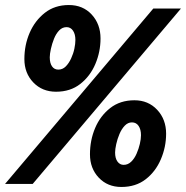

<svg xmlns="http://www.w3.org/2000/svg" viewBox="-38 -732 740 764"><path d="M-18 0 572 -698H682L92 0ZM445 12Q390 12 355 -25Q320 -62 320 -118Q320 -174 340.5 -222.5Q361 -271 400.5 -302Q440 -333 497 -333Q552 -333 587.5 -295Q623 -257 623 -200Q623 -147 602 -98Q581 -49 541.5 -18.5Q502 12 445 12ZM454 -76Q471 -76 484 -88.5Q497 -101 505.5 -120.5Q514 -140 518.5 -159.5Q523 -179 523 -194Q523 -217 513.5 -231Q504 -245 487 -245Q471 -245 458.5 -232Q446 -219 437.5 -199Q429 -179 424.5 -158.5Q420 -138 420 -125Q420 -102 429.5 -89Q439 -76 454 -76ZM185 -367Q130 -367 94.5 -404Q59 -441 59 -497Q59 -553 80 -601.5Q101 -650 140.5 -681Q180 -712 236 -712Q292 -712 327 -674Q362 -636 362 -579Q362 -526 341.5 -477.5Q321 -429 281.5 -398Q242 -367 185 -367ZM194 -455Q211 -455 223.5 -467.5Q236 -480 245 -499.5Q254 -519 258 -538.5Q262 -558 262 -573Q262 -596 252.5 -610Q243 -624 227 -624Q210 -624 197.5 -611Q185 -598 177 -578Q169 -558 164.5 -537.5Q160 -517 160 -504Q160 -481 169 -468Q178 -455 194 -455Z"/></svg>

Font: Azeret Mono Thin SemiBold
Style: Italic
Weight: 600
Italic angle: -12°
Version: Version 1.002